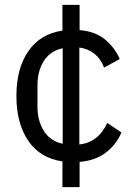

<svg xmlns="http://www.w3.org/2000/svg" viewBox="-20 -650 554 784"><path d="M235 114V9Q144 -4 95.5 -75Q47 -146 47 -258Q47 -371 96 -441.5Q145 -512 235 -525V-630H305V-527Q368 -522 408 -489.5Q448 -457 469 -409L405 -374Q378 -445 304 -456V-60Q382 -69 418 -148L476 -109Q454 -58 411 -26Q368 6 305 11V114ZM133 -214Q133 -157 159 -115.5Q185 -74 236 -63V-453Q185 -442 159 -401Q133 -360 133 -302Z"/></svg>

Font: IBM Plex Sans KR
Style: Regular
Weight: 400
Designer: Mike Abbink; Paul van der Laan; Pieter van Rosmalen; Wujin Sim; Chorong Kim; Dohee Lee;
Foundry: Sandoll Inc.
Version: Version 1.001